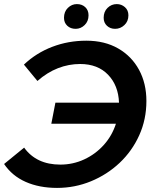

<svg xmlns="http://www.w3.org/2000/svg" viewBox="-28 -909 760 939"><path d="M223 -304 243 -407H554Q551 -491 500.5 -543.5Q450 -596 364 -596Q308 -596 255.5 -575.5Q203 -555 155 -513L89 -593Q149 -650 227.5 -680Q306 -710 394 -710Q484 -710 550 -672Q616 -634 652 -567.5Q688 -501 688 -415Q688 -325 653 -247.5Q618 -170 557 -112.5Q496 -55 417 -22.5Q338 10 251 10Q164 10 97.5 -19.5Q31 -49 -8 -107L90 -187Q150 -104 267 -104Q329 -104 384 -129.5Q439 -155 479.5 -200Q520 -245 539 -304ZM535 -768Q511 -768 495 -783Q479 -798 479 -822Q479 -852 498 -870.5Q517 -889 543 -889Q566 -889 583 -874Q600 -859 600 -834Q600 -805 580.5 -786.5Q561 -768 535 -768ZM342 -768Q317 -768 301 -783Q285 -798 285 -822Q285 -852 304 -870.5Q323 -889 348 -889Q373 -889 389 -874Q405 -859 405 -834Q405 -805 386 -786.5Q367 -768 342 -768Z"/></svg>

Font: Montserrat SemiBold
Style: Italic
Weight: 600
Italic angle: -11.3°
Designer: Julieta Ulanovsky
Foundry: Julieta Ulanovsky
Version: Version 9.000; ttfautohint (v1.8.4.7-5d5b)